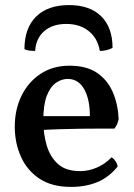

<svg xmlns="http://www.w3.org/2000/svg" viewBox="-20 -725 525 754"><path d="M259 9Q184 9 135.5 -23Q87 -55 62.5 -109Q38 -163 38 -228Q38 -294 64 -348Q90 -402 138.5 -434.5Q187 -467 253 -467Q320 -467 361 -439Q402 -411 422.5 -364Q443 -317 446 -258Q442 -235 429 -220Q409 -220 374.5 -220Q340 -220 297.5 -219.5Q255 -219 210.5 -217.5Q166 -216 127 -214V-269H333Q333 -335 310.5 -375Q288 -415 246 -415Q222 -415 200 -400Q178 -385 164 -349.5Q150 -314 150 -251Q150 -201 163 -155.5Q176 -110 207 -81.5Q238 -53 295 -53Q328 -53 360.5 -67Q393 -81 418 -107Q426 -103 433.5 -92Q441 -81 442 -71Q407 -28 361.5 -9.5Q316 9 259 9ZM76 -532Q76 -614 121.5 -659.5Q167 -705 251 -705Q333 -705 377.5 -661Q422 -617 422 -537Q411 -531 398 -528Q385 -525 372 -525Q364 -574 329 -602.5Q294 -631 240 -631Q186 -631 153.5 -602.5Q121 -574 118 -525Q105 -525 94 -526.5Q83 -528 76 -532Z"/></svg>

Font: Vollkorn Medium
Style: Regular
Weight: 500
Designer: Friedrich Althausen
Foundry: Friedrich Althausen
Version: Version 5.000